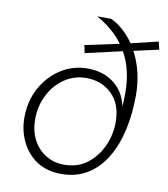

<svg xmlns="http://www.w3.org/2000/svg" viewBox="-83 -800 771 880"><g transform="rotate(10 302.5 -360.0)"><path d="M261 10Q193 10 146 -21.5Q99 -53 74.5 -104.5Q50 -156 50 -215Q50 -292 83.5 -353.5Q117 -415 173 -451Q229 -487 298 -487Q370 -487 420 -448.5Q470 -410 483 -344Q485 -362 485.5 -378.5Q486 -395 486 -408Q486 -514 442 -593L271 -554L263 -590L422 -624Q376 -687 298 -730H363Q395 -715 422 -690.5Q449 -666 470 -635L596 -665L605 -629L489 -603Q536 -514 536 -404Q536 -319 519.5 -244Q503 -169 469 -112Q435 -55 383 -22.5Q331 10 261 10ZM267 -34Q329 -34 373.5 -68Q418 -102 442 -155.5Q466 -209 466 -266Q466 -350 418.5 -396.5Q371 -443 299 -443Q243 -443 198 -412.5Q153 -382 126.5 -330.5Q100 -279 100 -216Q100 -164 121 -122.5Q142 -81 180 -57.5Q218 -34 267 -34Z"/></g></svg>

Font: Work Sans Light
Style: Italic
Weight: 300
Italic angle: -13°
Designer: Wei Huang
Foundry: Wei Huang
Version: Version 2.010; ttfautohint (v1.8.3)